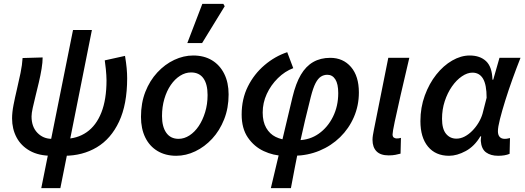

<svg xmlns="http://www.w3.org/2000/svg" viewBox="-20 -788 2695 986"><path d="M192 178 355 -634H452L290 178ZM246 12Q179 12 133.5 -13.5Q88 -39 65 -82.5Q42 -126 42 -180Q42 -211 49.5 -249.5Q57 -288 67 -330Q77 -372 85.5 -413.5Q94 -455 96 -490L199 -493Q199 -468 193.5 -434.5Q188 -401 179.5 -365Q171 -329 162.5 -295Q154 -261 148 -233.5Q142 -206 142 -190Q142 -137 172 -106Q202 -75 246 -75ZM310 12V-75Q376 -75 425 -109Q474 -143 500.5 -210Q527 -277 527 -376Q527 -389 526 -402.5Q525 -416 523.5 -433.5Q522 -451 518 -478L622 -501Q628 -465 630.5 -438Q633 -411 633 -386Q633 -252 591.5 -163.5Q550 -75 477 -31.5Q404 12 310 12Z M885 12Q830 12 789 -12.5Q748 -37 726 -82Q704 -127 704 -188Q704 -259 726.5 -316.5Q749 -374 788 -416Q827 -458 875 -480.5Q923 -503 972 -503Q1028 -503 1068.5 -478.5Q1109 -454 1131.5 -409Q1154 -364 1154 -303Q1154 -233 1131 -175Q1108 -117 1069.5 -75.5Q1031 -34 983 -11Q935 12 885 12ZM897 -75Q926 -75 953 -92.5Q980 -110 1000.5 -140.5Q1021 -171 1033.5 -212Q1046 -253 1046 -300Q1046 -356 1024.5 -386Q1003 -416 961 -416Q932 -416 905 -399Q878 -382 857 -351.5Q836 -321 824 -280Q812 -239 812 -192Q812 -137 834 -106Q856 -75 897 -75ZM942 -567 1019 -768H1127L1134 -756L1018 -567Z M1371 178 1482 -289Q1499 -360 1525 -404Q1551 -448 1588.5 -469.5Q1626 -491 1676 -491Q1742 -491 1782.5 -444Q1823 -397 1823 -313Q1823 -246 1797.5 -187Q1772 -128 1726.5 -83.5Q1681 -39 1620.5 -14Q1560 11 1490 12L1512 -68Q1571 -69 1617 -101.5Q1663 -134 1690 -188.5Q1717 -243 1717 -310Q1717 -357 1702 -380.5Q1687 -404 1661 -404Q1643 -404 1628 -394.5Q1613 -385 1600.5 -361Q1588 -337 1576 -290Q1561 -232 1546.5 -170Q1532 -108 1518.5 -46.5Q1505 15 1494 72.5Q1483 130 1474 178ZM1436 12Q1384 11 1334.5 -12Q1285 -35 1253 -81.5Q1221 -128 1221 -200Q1221 -280 1253 -344Q1285 -408 1338.5 -453.5Q1392 -499 1455 -520L1486 -438Q1443 -422 1407 -386.5Q1371 -351 1350 -305.5Q1329 -260 1329 -210Q1329 -163 1347 -131.5Q1365 -100 1395.5 -85Q1426 -70 1465 -68Z M1976 10Q1934 10 1913.5 -11Q1893 -32 1893 -70Q1893 -81 1895 -93.5Q1897 -106 1900 -121L1974 -491H2082Q2057 -385 2037.5 -300Q2018 -215 2007 -162.5Q1996 -110 1996 -98Q1996 -86 2002.5 -81.5Q2009 -77 2017 -77Q2022 -77 2027 -77.5Q2032 -78 2039 -80L2037 1Q2026 4 2011 7Q1996 10 1976 10Z M2286 12Q2217 12 2178 -35Q2139 -82 2139 -166Q2139 -236 2161.5 -297.5Q2184 -359 2220.5 -405Q2257 -451 2302 -477Q2347 -503 2392 -503Q2445 -503 2476 -474Q2507 -445 2509 -379H2513L2545 -491H2653Q2632 -438 2611.5 -381Q2591 -324 2574.5 -271Q2558 -218 2547.5 -176.5Q2537 -135 2537 -114Q2537 -95 2546 -85Q2555 -75 2572 -75Q2581 -75 2587 -76.5Q2593 -78 2599 -79L2597 2Q2585 7 2570.5 9.5Q2556 12 2538 12Q2500 12 2476 -5.5Q2452 -23 2449 -65Q2449 -69 2449.5 -75Q2450 -81 2451 -88H2447Q2417 -37 2372 -12.5Q2327 12 2286 12ZM2324 -76Q2345 -76 2365.5 -86.5Q2386 -97 2404.5 -115.5Q2423 -134 2437 -157Q2451 -180 2458 -204L2479 -286Q2479 -353 2460.5 -384Q2442 -415 2406 -415Q2380 -415 2352 -396Q2324 -377 2301 -344Q2278 -311 2264 -268.5Q2250 -226 2250 -178Q2250 -126 2270.5 -101Q2291 -76 2324 -76Z"/></svg>

Font: Source Sans 3 SemiBold
Style: Italic
Weight: 600
Italic angle: -11°
Designer: Paul D. Hunt
Foundry: Adobe
Version: Version 3.046;hotconv 1.0.118;makeotfexe 2.5.65603